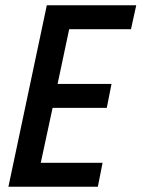

<svg xmlns="http://www.w3.org/2000/svg" viewBox="-20 -710 538 730"><path d="M158 -690H498L478 -599H243L199 -391H404L386 -300H180L135 -91H370L352 0H12Z"/></svg>

Font: Decalotype Medium Italic
Style: Regular
Weight: 500
Italic angle: -12°
Designer: Alfredo Marco Pradil
Foundry: Alfredo Marco Pradil
Version: Version 1.0